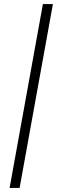

<svg xmlns="http://www.w3.org/2000/svg" viewBox="-20 -870 306 940"><path d="M239 -850 76 50H27L190 -850Z"/></svg>

Font: Oglavie Unicode
Style: Normal
Weight: 400
Version: Version 1.1